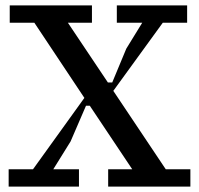

<svg xmlns="http://www.w3.org/2000/svg" viewBox="-20 -690 736 710"><path d="M412 -606V-670H672V-606H582L399 -354L593 -64H684V0H380V-64H469L312 -299H298L241 -167L177 -64H272V0H12V-64H102L292 -328L107 -606H16V-670H320V-606H231L379 -385H395L447 -510L506 -606Z"/></svg>

Font: Source Serif 4 Caption
Style: Regular
Weight: 400
Designer: Frank Grießhammer
Foundry: Adobe Systems Incorporated
Version: Version 4.004;hotconv 1.0.117;makeotfexe 2.5.65602